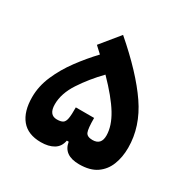

<svg xmlns="http://www.w3.org/2000/svg" viewBox="-142 -743 869 879"><g transform="rotate(30 293.0 -303.0)"><path d="M183.1 3.9Q114.7 3.9 80.3 -37.8Q45.9 -79.6 45.9 -155.8Q45.9 -213.4 70.6 -270.3Q95.2 -327.1 134.5 -380.1Q173.8 -433.1 217.3 -479Q201.2 -494.1 183.1 -510.7L264.2 -609.9Q402.8 -490.2 472.9 -387.7Q543 -285.2 543 -173.8Q543 -124.5 527.3 -84.2Q511.7 -43.9 477.3 -20Q442.9 3.9 385.7 3.9Q303.7 3.9 293 -62H283.2Q276.9 -27.8 250.5 -12Q224.1 3.9 183.1 3.9ZM285.2 -412.1Q231 -356.4 191.7 -296.4Q152.3 -236.3 152.3 -179.2Q152.3 -123 194.8 -123Q215.3 -123 225.8 -129.6Q236.3 -136.2 239.7 -155.8Q243.2 -175.3 242.7 -214.4H339.4Q339.4 -157.2 346.9 -140.1Q354.5 -123 382.8 -123Q429.2 -123 428.7 -173.3Q428.2 -223.1 393.6 -280Q358.9 -336.9 285.2 -412.1Z"/></g></svg>

Font: Cascadia Mono PL SemiBold
Style: Regular
Weight: 600
Monospace: yes
Designer: Aaron Bell
Foundry: Saja Typeworks
Version: Version 2404.023; ttfautohint (v1.8.4)